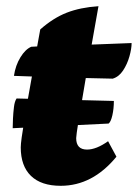

<svg xmlns="http://www.w3.org/2000/svg" viewBox="-20 -588 445 620"><path d="M176 12Q113 12 80 -20Q47 -52 47 -112Q47 -122 50 -144Q53 -166 60.5 -212Q68 -258 83 -341L25 -343Q30 -377 46 -403Q62 -429 81 -437L100 -438Q105 -463 110 -493Q152 -530 195.5 -547Q239 -564 298 -568Q286 -501 276 -444L405 -449Q405 -431 398 -406Q391 -381 377.5 -360.5Q364 -340 344 -334L257 -336Q226 -158 226 -142Q226 -105 261 -105Q291 -105 329 -132L356 -82Q279 12 176 12ZM21 -174Q21 -186 21.9 -205Q22.8 -224 25.1 -242.5Q27.3 -261 33.6 -270L347.7 -262Q347.7 -237 342.8 -215.5Q337.8 -194 330.6 -189Z"/></svg>

Font: Petrona Black
Style: Italic
Weight: 900
Italic angle: -9°
Designer: Ringo R. Seeber
Foundry: Ringo R. Seeber
Version: Version 2.001; ttfautohint (v1.8.3)